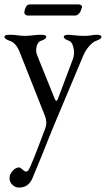

<svg xmlns="http://www.w3.org/2000/svg" viewBox="-23 -562 478 867"><path d="M111 -542H334Q340 -542 344.5 -537.5Q349 -533 347 -528Q343 -516 340.5 -510.5Q338 -505 331.5 -498.5Q325 -492 316 -492H101Q96 -492 91.5 -496Q87 -500 87 -504Q87 -515 93 -528.5Q99 -542 111 -542ZM20 -378Q-3 -386 -3 -396Q-3 -405 20 -405Q40 -405 56.5 -402.5Q73 -400 90 -400Q107 -400 125 -402.5Q143 -405 163 -405Q186 -405 186 -396Q186 -386 163 -378Q148 -374 142.5 -352.5Q137 -331 145 -312L224 -116Q232 -97 239 -117L306 -295Q315 -318 309 -345.5Q303 -373 288 -378Q265 -386 265 -396Q265 -405 288 -405Q293 -405 314.5 -402.5Q336 -400 356 -400Q375 -400 389.5 -402.5Q404 -405 412 -405Q435 -405 435 -396Q435 -386 412 -378Q397 -373 380 -354Q363 -335 353 -311L217 13Q216 15 201 52.5Q186 90 163.5 146Q141 202 123 244Q105 285 63 285Q46 285 33 272.5Q20 260 20 243Q20 225 34 209.5Q48 194 63 194Q68 194 77 202Q86 210 92 212.5Q98 215 106 206Q119 185 182 16Q191 -8 181 -36L65 -329Q48 -370 20 -378Z"/></svg>

Font: EB Garamond 12 All SC
Style: AllSC
Weight: 400
Version: Version 0.016 ; ttfautohint (v0.97) -l 8 -r 50 -G 200 -x 0 -